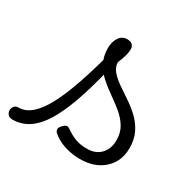

<svg xmlns="http://www.w3.org/2000/svg" viewBox="-220 -714 901 881"><g transform="rotate(30 230.5 -273.5)"><path d="M-57 17Q-73 17 -81 7.5Q-89 -2 -89 -14Q-89 -26 -81.5 -35.5Q-74 -45 -58 -45Q-23 -45 9 -73Q41 -101 70 -156Q99 -211 127 -293Q155 -375 183 -483L227 -471Q201 -349 172 -257Q143 -165 109.5 -104Q76 -43 35 -13Q-6 17 -57 17ZM302 19Q258 19 218.5 6Q179 -7 151 -32Q144 -39 144 -49Q144 -59 156 -70Q165 -80 173 -82Q181 -84 191 -77Q218 -58 244 -48Q270 -38 307 -38Q352 -38 378.5 -66Q405 -94 405 -139Q405 -179 387.5 -208Q370 -237 342 -260.5Q314 -284 282 -306Q250 -328 222 -353Q194 -378 176.5 -410.5Q159 -443 159 -487Q159 -519 174 -542.5Q189 -566 217 -566Q234 -566 243.5 -557.5Q253 -549 253 -533Q253 -519 247.5 -498.5Q242 -478 231 -453Q232 -427 249.5 -406.5Q267 -386 295 -366.5Q323 -347 354 -326.5Q385 -306 412.5 -280Q440 -254 457.5 -219.5Q475 -185 475 -138Q475 -68 427.5 -24.5Q380 19 302 19Z"/></g></svg>

Font: Playwrite CL Light
Style: Regular
Weight: 300
Designer: Veronika Burian, José Scaglione
Foundry: TypeTogether
Version: Version 1.002